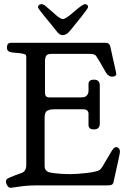

<svg xmlns="http://www.w3.org/2000/svg" viewBox="-20 -899 617 931"><path d="M392.6 -878.9Q398.4 -878.9 402.8 -875Q407.2 -871.1 407.2 -865.2Q407.2 -858.4 371.1 -813.5Q342.8 -778.3 321.3 -752Q303.7 -728.5 283.2 -728.5Q271.5 -728.5 258.8 -742.2Q230.5 -778.3 196.3 -819.3Q164.1 -858.4 164.1 -864.3Q164.1 -869.1 168.5 -874Q172.9 -878.9 180.7 -878.9Q192.4 -878.9 206.1 -865.2Q213.9 -858.4 222.7 -851.1Q231.4 -843.8 236.3 -839.4Q241.2 -835 247.1 -829.6Q252.9 -824.2 256.3 -821.8Q259.8 -819.3 264.2 -815.9Q268.6 -812.5 271 -811.5Q273.4 -810.5 275.9 -809.1Q278.3 -807.6 280.8 -807.1Q283.2 -806.6 285.2 -806.6Q298.8 -806.6 339.8 -842.8Q380.9 -878.9 392.6 -878.9ZM435.5 -512.7Q463.9 -512.7 463.9 -484.4V-299.8Q463.9 -271.5 435.5 -271.5Q409.2 -271.5 409.2 -293V-346.7Q409.2 -369.1 382.8 -369.1H245.1Q234.4 -369.1 227.5 -368.2Q220.7 -367.2 212.4 -363.8Q204.1 -360.4 200.2 -351.6Q196.3 -342.8 196.3 -329.1V-99.6Q196.3 -88.9 197.8 -82.5Q199.2 -76.2 206.5 -69.8Q213.9 -63.5 227.5 -61.5Q271.5 -54.7 321.3 -54.7Q354.5 -54.7 403.3 -60.5Q452.1 -66.4 464.8 -76.2Q473.6 -83 500 -130.4Q526.4 -177.7 534.2 -182.6Q540 -185.5 543.9 -185.5Q550.8 -185.5 556.2 -179.7Q561.5 -173.8 561.5 -163.1V-162.1Q561.5 -153.3 531.2 -19.5Q529.3 -7.8 522.9 -3.9Q516.6 0 501 0H157.2Q112.3 0 73.7 5.9Q35.2 11.7 33.2 11.7Q21.5 11.7 15.1 0.5Q8.8 -10.7 8.8 -17.6Q8.8 -28.3 16.6 -33.2Q24.4 -38.1 55.7 -49.8Q73.2 -56.6 85 -60.5Q107.4 -68.4 107.4 -99.6V-621.1Q107.4 -631.8 102.5 -634.8Q97.7 -637.7 80.1 -640.6Q71.3 -641.6 58.6 -642.6Q45.9 -643.6 39.6 -644.5Q33.2 -645.5 26.4 -647.9Q19.5 -650.4 16.6 -655.3Q13.7 -660.2 13.7 -668.9Q13.7 -691.4 33.2 -691.4H493.2Q509.8 -691.4 514.6 -674.8Q518.6 -656.2 525.9 -623Q533.2 -589.8 538.6 -566.9Q543.9 -543.9 543.9 -542Q543.9 -527.3 523.4 -527.3Q507.8 -527.3 495.1 -544.9Q451.2 -622.1 445.3 -628.9Q436.5 -637.7 417 -637.7H228.5Q209 -637.7 203.6 -627.9Q198.2 -618.2 198.2 -599.6V-449.2Q198.2 -426.8 217.8 -426.8H371.1Q381.8 -426.8 388.7 -428.2Q395.5 -429.7 402.3 -437.5Q409.2 -445.3 409.2 -460V-491.2Q409.2 -512.7 435.5 -512.7Z"/></svg>

Font: Goudy Bookletter 1911
Style: Regular
Weight: 400
Version: Version 2010.07.03